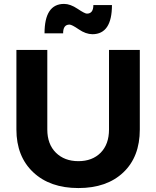

<svg xmlns="http://www.w3.org/2000/svg" viewBox="-20 -956 800 983"><path d="M208 -785.2Q208 -936 308.1 -936Q339.8 -936 377 -911.1Q414.1 -886.2 424.8 -886.2Q458 -886.2 458 -930.2H553.2Q553.2 -781.2 453.1 -780.8Q418.9 -781.2 383.3 -805.7Q347.7 -830.1 335.9 -830.1Q302.7 -830.1 303.2 -785.2ZM64 -293V-700.2H222.2V-293Q222.2 -217.8 266.1 -174.3Q310.1 -130.9 381.3 -130.9Q452.6 -130.9 495.6 -174.3Q538.1 -217.8 538.1 -293V-700.2H695.8V-293Q695.8 -153.3 611.3 -73.2Q526.9 6.8 381.3 6.8Q235.8 6.8 149.9 -74.2Q64 -155.3 64 -293Z"/></svg>

Font: TruenoSBd
Style: Demi
Weight: 600
Designer: Julieta Ulanovsky
Foundry: Julieta Ulanovsky
Version: Version 3.001b